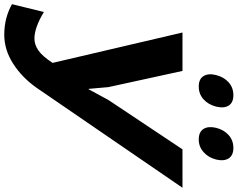

<svg xmlns="http://www.w3.org/2000/svg" viewBox="-162 -783 1126 910"><g transform="rotate(90 401.0 -328.0)"><path d="M653.8 -629.9H835.9L363.8 59.1Q314.5 129.9 248.3 172.4Q182.1 214.8 110.8 214.8Q31.2 214.8 -34.2 178.2L2.9 26.9Q76.7 71.8 128.9 71.8Q157.7 71.8 184.8 53.2Q211.9 34.7 244.1 -14.2L100.1 -629.9H282.2L358.9 -278.8L367.2 -185.1H369.1L419.9 -278.8ZM451.2 -789.1Q441.9 -752.4 416.7 -729.7Q391.6 -707 356 -707Q320.3 -707 306.4 -730Q292.5 -752.9 301.8 -789.1Q311 -826.2 336.2 -848.6Q361.3 -871.1 397 -871.1Q432.6 -871.1 446.5 -848.6Q460.4 -826.2 451.2 -789.1ZM702.1 -789.1Q692.9 -752.9 667.2 -730Q641.6 -707 606.9 -707Q571.3 -707 557.1 -729.7Q543 -752.4 551.8 -789.1Q561 -826.2 586.2 -848.6Q611.3 -871.1 647 -871.1Q682.6 -871.1 696.8 -848.6Q710.9 -826.2 702.1 -789.1Z"/></g></svg>

Font: Sinkin Sans 700 Bold Italic
Style: Bold Italic
Weight: 700
Italic angle: -112°
Designer: Keith Bates
Foundry: K-Type
Version: Sinkin Sans (version 1.0)  by Keith Bates   •   © 2014   www